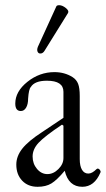

<svg xmlns="http://www.w3.org/2000/svg" viewBox="-20 -699 403 730"><path d="M149.9 -506.8Q144 -496.6 135.3 -495.6Q126.5 -494.6 123 -502.2Q119.6 -509.8 124 -521L193.8 -673.8Q195.3 -679.2 205.1 -679.2Q216.8 -679.2 230 -668.7Q243.2 -658.2 238.8 -649.9ZM123 11.2Q86.4 11.2 64.2 -12.2Q42 -35.6 42 -73.2Q42 -105 64.7 -133.8Q87.4 -162.6 140.1 -196.8L221.2 -251V-350.1Q221.2 -392.1 158.2 -392.1Q111.8 -392.1 97.2 -368.2Q89.4 -360.4 86.9 -324.2Q86.9 -302.7 79.3 -289.8Q71.8 -276.9 59.1 -276.9Q38.1 -276.9 38.1 -305.2Q38.1 -351.1 84.2 -387.9Q130.4 -424.8 187 -424.8Q225.6 -424.8 255.9 -405.8Q271 -396 277.1 -380.1Q283.2 -364.3 283.2 -334V-94.2Q283.2 -67.9 291.7 -53.5Q300.3 -39.1 315.9 -39.1Q330.1 -39.1 347.2 -56.2Q350.1 -59.1 354 -57.6Q357.9 -56.2 360.8 -51.5Q363.8 -46.9 361.8 -43Q338.9 11.2 293 11.2Q240.7 11.2 226.1 -49.8Q196.3 -14.2 175.3 -1.5Q154.3 11.2 123 11.2ZM221.2 -98.1V-221.2L215.8 -225.1Q149.4 -180.7 126.7 -156.2Q104 -131.8 104 -104Q104 -76.7 120.6 -56.9Q137.2 -37.1 160.2 -37.1Q183.1 -37.1 202.1 -56.2Q221.2 -75.2 221.2 -98.1Z"/></svg>

Font: Junicode SmCond Light
Style: Regular
Weight: 300
Width: 4
Designer: Peter S. Baker
Version: Version 2.206